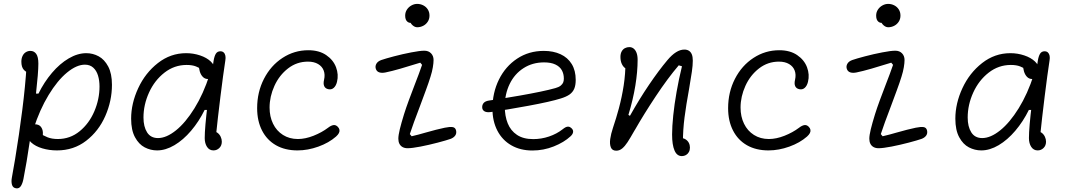

<svg xmlns="http://www.w3.org/2000/svg" viewBox="-20 -780 5620 1011"><path d="M121.5 -79Q121.5 -94 127.5 -104.5Q133.5 -115 143.2 -120.2Q153 -125.5 163.5 -125.5Q184 -125.5 194.2 -113.5Q204.5 -101.5 205.8 -83.2Q207 -65 202.5 -45.5H175V-86.5L182 -82.5Q208 -66 230.5 -57Q253 -48 284.5 -48Q349.5 -48 399.5 -89Q449.5 -130 476.8 -194Q504 -258 504 -324.5Q504 -356.5 496 -382.5Q488 -408.5 470.8 -424Q453.5 -439.5 427 -439.5Q383.5 -439.5 333 -398Q282.5 -356.5 235.8 -279.5Q189 -202.5 156.5 -101.5H126L151.5 -287H182.5Q212.5 -348 253.8 -396.5Q295 -445 342 -472.5Q389 -500 434.5 -500Q469 -500 499.5 -483.5Q530 -467 549.8 -429.8Q569.5 -392.5 569.5 -333.5Q569.5 -249 534.5 -169.2Q499.5 -89.5 433.8 -38.8Q368 12 280 12Q239 12 202.8 1.2Q166.5 -9.5 144 -30Q121.5 -50.5 121.5 -79ZM42.5 155Q55 84.5 59.5 58Q81 -72 97.2 -199.8Q113.5 -327.5 120 -434.5L140 -392.5Q117 -399 104.8 -413.2Q92.5 -427.5 92.5 -455Q92.5 -472.5 98.8 -485.5Q105 -498.5 116 -505.2Q127 -512 140 -512Q159.5 -512 170.8 -496.2Q182 -480.5 182 -445Q182 -398 169.2 -284Q156.5 -170 138 -43.8Q119.5 82.5 103.5 162Q99 185.5 89.8 199.8Q80.5 214 64.5 211.5Q47.5 209 43 192.5Q38.5 176 42.5 155Z M670.5 -155Q670.5 -235.5 707.8 -315.8Q745 -396 811.5 -448Q878 -500 960 -500Q998.5 -500 1033.5 -488.2Q1068.5 -476.5 1090 -456Q1111.5 -435.5 1111.5 -410.5Q1111.5 -392 1102.8 -378Q1094 -364 1074.5 -364Q1059 -364 1048 -375.2Q1037 -386.5 1031.8 -404.5Q1026.5 -422.5 1026.5 -442.5H1065V-401.5Q1060.5 -404.5 1056 -407Q1031.5 -422.5 1011.8 -430.2Q992 -438 962.5 -438Q898 -438 846 -397.5Q794 -357 764.8 -292.8Q735.5 -228.5 735.5 -161Q735.5 -113 754.5 -83Q773.5 -53 812 -53Q856 -53 906.5 -93.5Q957 -134 1004 -209.8Q1051 -285.5 1083.5 -386.5H1114L1080.5 -201H1057.5Q1027.5 -140 986.2 -91.5Q945 -43 898.5 -15.5Q852 12 807 12Q773 12 742 -4Q711 -20 690.8 -57.5Q670.5 -95 670.5 -155ZM1058 -53Q1058 -107.5 1073.5 -233.8Q1089 -360 1103 -448.5Q1104 -453.5 1104.5 -458.5Q1108.5 -484 1116.5 -497Q1124.5 -510 1140.5 -510Q1151 -510 1157.8 -503.8Q1164.5 -497.5 1166.8 -486.5Q1169 -475.5 1166.5 -461.5Q1155 -387 1140.8 -272Q1126.5 -157 1116.5 -59L1103 -88Q1116 -88 1126.2 -80Q1136.5 -72 1142.2 -59.5Q1148 -47 1148 -34Q1148 -13.5 1135 -0.8Q1122 12 1104 12Q1082.5 12 1070.2 -6.5Q1058 -25 1058 -53Z M1334 -210.5Q1334 -295 1370 -365Q1406 -435 1467.8 -475.2Q1529.5 -515.5 1603.5 -515.5Q1660 -515.5 1697.5 -490Q1735 -464.5 1749.5 -425.8Q1764 -387 1754.5 -349Q1749.5 -328 1737.2 -317.2Q1725 -306.5 1708 -310.5Q1692.5 -314 1687 -326.8Q1681.5 -339.5 1686.5 -360.5Q1692.5 -387 1684.5 -408.5Q1676.5 -430 1655 -442.8Q1633.5 -455.5 1601.5 -455.5Q1543 -455.5 1496.8 -419.8Q1450.5 -384 1425 -327.8Q1399.5 -271.5 1399.5 -213.5Q1399.5 -166 1417.8 -128.5Q1436 -91 1470 -69.5Q1504 -48 1548.5 -48Q1587.5 -48 1631 -65.2Q1674.5 -82.5 1707 -107Q1722.5 -119 1735 -121.2Q1747.5 -123.5 1758.5 -112.5Q1766 -105 1767.5 -96.5Q1769 -88 1764.5 -79.2Q1760 -70.5 1749.5 -61Q1712 -28 1656.5 -8Q1601 12 1546.5 12Q1481 12 1433.2 -15.2Q1385.5 -42.5 1359.8 -92.8Q1334 -143 1334 -210.5Z M2077.5 -49.5Q2077.5 -67.5 2085.2 -99.5Q2093 -131.5 2107.5 -178.5Q2117.5 -210.5 2132.8 -252Q2148 -293.5 2163 -332Q2174.5 -361.5 2185.2 -390.2Q2196 -419 2202.5 -438.5L2193 -450Q2133.5 -431.5 2087.8 -418.2Q2042 -405 2010 -398.5Q1990.5 -394.5 1977 -399Q1963.5 -403.5 1959 -417.5Q1954.5 -431.5 1962 -444.5Q1969.5 -457.5 1988 -464Q2009.5 -471.5 2055 -483.5Q2100.5 -495.5 2145.8 -504.2Q2191 -513 2214.5 -513Q2236.5 -513 2249.8 -499.2Q2263 -485.5 2263 -464Q2263 -448.5 2259.2 -425.8Q2255.5 -403 2247 -376.5Q2238 -347 2222.2 -304.2Q2206.5 -261.5 2191 -220Q2155.5 -127.5 2138 -74L2147.5 -62.5Q2165.5 -66.5 2184 -71.5Q2202.5 -76.5 2221.5 -82Q2248.5 -89.5 2276 -96.8Q2303.5 -104 2322 -107.5Q2348.5 -113 2363.2 -110.8Q2378 -108.5 2381.5 -93Q2385 -77.5 2376.8 -66Q2368.5 -54.5 2352 -48.5Q2330.5 -41 2285 -29Q2239.5 -17 2194.5 -8.2Q2149.5 0.5 2126 0.5Q2111 0.5 2100 -5.5Q2089 -11.5 2083.2 -22.8Q2077.5 -34 2077.5 -49.5ZM2134 -703.5 2149.5 -660.5Q2134.5 -657 2124 -666.8Q2113.5 -676.5 2113.5 -698Q2113.5 -715 2122.5 -729Q2131.5 -743 2146.2 -751.2Q2161 -759.5 2177 -759.5Q2193.5 -759.5 2208.5 -752Q2223.5 -744.5 2232.5 -730.5Q2241.5 -716.5 2241.5 -698Q2241.5 -679.5 2232.2 -665.5Q2223 -651.5 2208.2 -644Q2193.5 -636.5 2177 -636.5Q2165 -636.5 2153.8 -645.8Q2142.5 -655 2137 -670.5Q2131.5 -686 2134 -703.5Z M2573 -208Q2573 -291.5 2607.2 -361Q2641.5 -430.5 2703 -471.2Q2764.5 -512 2843.5 -512Q2893.5 -512 2931.5 -494.5Q2969.5 -477 2990.5 -442.8Q3011.5 -408.5 3011.5 -359.5Q3011.5 -330.5 3003.5 -312.2Q2995.5 -294 2978.8 -282.2Q2962 -270.5 2933 -261.5Q2879 -244.5 2762.5 -223Q2646 -201.5 2564 -190Q2542.5 -187 2530.8 -194Q2519 -201 2519 -216Q2519 -229 2527.2 -238.2Q2535.5 -247.5 2554.5 -250.5Q2589.5 -255.5 2632.8 -262.5Q2676 -269.5 2719 -277Q2776 -287 2825 -297.2Q2874 -307.5 2904 -316Q2922.5 -321 2932.5 -329.2Q2942.5 -337.5 2945.8 -346.5Q2949 -355.5 2949 -366Q2949 -391.5 2938.2 -410.5Q2927.5 -429.5 2904.2 -440.5Q2881 -451.5 2845 -451.5Q2784 -451.5 2736.8 -421.2Q2689.5 -391 2663.8 -338Q2638 -285 2638 -219.5Q2638 -169 2653.5 -130.5Q2669 -92 2702.2 -69.8Q2735.5 -47.5 2787.5 -47.5Q2830.5 -47.5 2871 -61.2Q2911.5 -75 2941.5 -98.5Q2951.5 -106.5 2958.5 -110Q2965.5 -113.5 2972.8 -113.2Q2980 -113 2987.5 -106.5Q2999 -97 2997.8 -85.2Q2996.5 -73.5 2984.5 -62.5Q2950 -30.5 2896 -9Q2842 12.5 2783.5 12.5Q2720 12.5 2672.5 -14.8Q2625 -42 2599 -92Q2573 -142 2573 -208Z M3519 -72Q3519 -114 3525 -172Q3531 -230 3542.8 -297Q3554.5 -364 3571 -431L3554 -436Q3496 -368 3433 -273Q3370 -178 3323.5 -96.5L3321.5 -93.5Q3298 -52 3284.2 -31Q3270.5 -10 3256.2 1.8Q3242 13.5 3225 13.5Q3203.5 13.5 3196.5 -4Q3189.5 -21.5 3193.2 -48.2Q3197 -75 3207.5 -106.5Q3225.5 -160 3238.5 -208.5Q3255 -270 3264.2 -330.5Q3273.5 -391 3273.5 -454.5L3298.5 -412.5Q3284.5 -412.5 3272.8 -420.5Q3261 -428.5 3254 -443.8Q3247 -459 3247 -480.5Q3247 -497.5 3253.5 -509.2Q3260 -521 3270.8 -526.5Q3281.5 -532 3294 -532Q3306.5 -532 3316.2 -524.5Q3326 -517 3331.8 -502Q3337.5 -487 3337.5 -465Q3337.5 -403 3325.5 -329.2Q3313.5 -255.5 3289 -175L3297 -170Q3346 -257.5 3397.5 -333.5Q3449 -409.5 3494.5 -463.5Q3517.5 -491 3539.8 -505Q3562 -519 3583.5 -519Q3597.5 -519 3607.5 -512.8Q3617.5 -506.5 3622.8 -493.8Q3628 -481 3628 -461Q3628 -436 3623.2 -403Q3618.5 -370 3608.5 -312Q3593 -227.5 3584.5 -161.8Q3576 -96 3576 -30L3559.5 -54Q3577 -54 3589 -46.8Q3601 -39.5 3607 -28Q3613 -16.5 3613 -3Q3613 10.5 3607.2 20.8Q3601.5 31 3591.8 36.5Q3582 42 3570.5 42Q3544.5 42 3531.8 12.5Q3519 -17 3519 -72Z M3814 -210.5Q3814 -295 3850 -365Q3886 -435 3947.8 -475.2Q4009.5 -515.5 4083.5 -515.5Q4140 -515.5 4177.5 -490Q4215 -464.5 4229.5 -425.8Q4244 -387 4234.5 -349Q4229.5 -328 4217.2 -317.2Q4205 -306.5 4188 -310.5Q4172.5 -314 4167 -326.8Q4161.5 -339.5 4166.5 -360.5Q4172.5 -387 4164.5 -408.5Q4156.5 -430 4135 -442.8Q4113.5 -455.5 4081.5 -455.5Q4023 -455.5 3976.8 -419.8Q3930.5 -384 3905 -327.8Q3879.5 -271.5 3879.5 -213.5Q3879.5 -166 3897.8 -128.5Q3916 -91 3950 -69.5Q3984 -48 4028.5 -48Q4067.5 -48 4111 -65.2Q4154.5 -82.5 4187 -107Q4202.5 -119 4215 -121.2Q4227.5 -123.5 4238.5 -112.5Q4246 -105 4247.5 -96.5Q4249 -88 4244.5 -79.2Q4240 -70.5 4229.5 -61Q4192 -28 4136.5 -8Q4081 12 4026.5 12Q3961 12 3913.2 -15.2Q3865.5 -42.5 3839.8 -92.8Q3814 -143 3814 -210.5Z M4557.5 -49.5Q4557.5 -67.5 4565.2 -99.5Q4573 -131.5 4587.5 -178.5Q4597.5 -210.5 4612.8 -252Q4628 -293.5 4643 -332Q4654.5 -361.5 4665.2 -390.2Q4676 -419 4682.5 -438.5L4673 -450Q4613.5 -431.5 4567.8 -418.2Q4522 -405 4490 -398.5Q4470.5 -394.5 4457 -399Q4443.5 -403.5 4439 -417.5Q4434.5 -431.5 4442 -444.5Q4449.5 -457.5 4468 -464Q4489.5 -471.5 4535 -483.5Q4580.5 -495.5 4625.8 -504.2Q4671 -513 4694.5 -513Q4716.5 -513 4729.8 -499.2Q4743 -485.5 4743 -464Q4743 -448.5 4739.2 -425.8Q4735.5 -403 4727 -376.5Q4718 -347 4702.2 -304.2Q4686.5 -261.5 4671 -220Q4635.5 -127.5 4618 -74L4627.5 -62.5Q4645.5 -66.5 4664 -71.5Q4682.5 -76.5 4701.5 -82Q4728.5 -89.5 4756 -96.8Q4783.5 -104 4802 -107.5Q4828.5 -113 4843.2 -110.8Q4858 -108.5 4861.5 -93Q4865 -77.5 4856.8 -66Q4848.5 -54.5 4832 -48.5Q4810.5 -41 4765 -29Q4719.5 -17 4674.5 -8.2Q4629.5 0.5 4606 0.5Q4591 0.5 4580 -5.5Q4569 -11.5 4563.2 -22.8Q4557.5 -34 4557.5 -49.5ZM4614 -703.5 4629.5 -660.5Q4614.5 -657 4604 -666.8Q4593.5 -676.5 4593.5 -698Q4593.5 -715 4602.5 -729Q4611.5 -743 4626.2 -751.2Q4641 -759.5 4657 -759.5Q4673.5 -759.5 4688.5 -752Q4703.5 -744.5 4712.5 -730.5Q4721.5 -716.5 4721.5 -698Q4721.5 -679.5 4712.2 -665.5Q4703 -651.5 4688.2 -644Q4673.5 -636.5 4657 -636.5Q4645 -636.5 4633.8 -645.8Q4622.5 -655 4617 -670.5Q4611.5 -686 4614 -703.5Z M5010.5 -155Q5010.5 -235.5 5047.8 -315.8Q5085 -396 5151.5 -448Q5218 -500 5300 -500Q5338.5 -500 5373.5 -488.2Q5408.5 -476.5 5430 -456Q5451.5 -435.5 5451.5 -410.5Q5451.5 -392 5442.8 -378Q5434 -364 5414.5 -364Q5399 -364 5388 -375.2Q5377 -386.5 5371.8 -404.5Q5366.5 -422.5 5366.5 -442.5H5405V-401.5Q5400.5 -404.5 5396 -407Q5371.5 -422.5 5351.8 -430.2Q5332 -438 5302.5 -438Q5238 -438 5186 -397.5Q5134 -357 5104.8 -292.8Q5075.5 -228.5 5075.5 -161Q5075.5 -113 5094.5 -83Q5113.5 -53 5152 -53Q5196 -53 5246.5 -93.5Q5297 -134 5344 -209.8Q5391 -285.5 5423.5 -386.5H5454L5420.5 -201H5397.5Q5367.5 -140 5326.2 -91.5Q5285 -43 5238.5 -15.5Q5192 12 5147 12Q5113 12 5082 -4Q5051 -20 5030.8 -57.5Q5010.5 -95 5010.5 -155ZM5398 -53Q5398 -107.5 5413.5 -233.8Q5429 -360 5443 -448.5Q5444 -453.5 5444.5 -458.5Q5448.5 -484 5456.5 -497Q5464.5 -510 5480.5 -510Q5491 -510 5497.8 -503.8Q5504.5 -497.5 5506.8 -486.5Q5509 -475.5 5506.5 -461.5Q5495 -387 5480.8 -272Q5466.5 -157 5456.5 -59L5443 -88Q5456 -88 5466.2 -80Q5476.5 -72 5482.2 -59.5Q5488 -47 5488 -34Q5488 -13.5 5475 -0.8Q5462 12 5444 12Q5422.5 12 5410.2 -6.5Q5398 -25 5398 -53Z"/></svg>

Font: Monaspace Radon Var
Style: Regular
Weight: 400
Designer: Riley Cran and the Lettermatic Team
Version: Version 1.000 (Monaspace Radon Var)